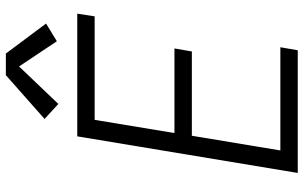

<svg xmlns="http://www.w3.org/2000/svg" viewBox="-206 -806 1013 640"><g transform="rotate(-90 300.0 -486.5)"><path d="M43 0 165 -735H574L565 -677H220L176 -411H458L448 -353H167L118 -58H462L452 0ZM273 -798 223 -844 369 -973H441L541 -839L482 -803L398 -929Z"/></g></svg>

Font: Iosevka Curly LtExObl
Style: Regular
Weight: 300
Width: 7
Italic angle: -9°
Monospace: yes
Designer: Belleve Invis
Foundry: Belleve Invis
Version: Version 11.1.0; ttfautohint (v1.8.3)